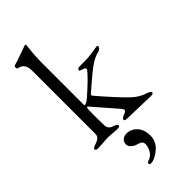

<svg xmlns="http://www.w3.org/2000/svg" viewBox="-305 -759 1088 1088"><g transform="rotate(-45 239.5 -215.0)"><path d="M191 275Q178 275 178 266.5Q178 258 198.5 250.5Q219 243 232 220.5Q245 198 245 175Q245 152 215 145Q196 141 180.5 128Q165 115 165 98Q165 81 177.5 69Q190 57 211 57Q247 57 273 85Q299 113 299 161.5Q299 210 259.5 242.5Q220 275 191 275ZM459 5 277 0Q254 0 254 -9Q254 -20 276 -28Q298 -36 298 -46Q298 -51 291 -60L165 -205Q163 -208 159 -206.5Q155 -205 154.5 -192.5Q154 -180 154 -134Q154 -88 155 -65Q155 -34 190 -24Q213 -16 213 -6.5Q213 3 190 3Q190 3 120 -2Q120 -2 42 3Q19 3 19 -6.5Q19 -16 37 -22Q55 -28 62 -32Q85 -42 85 -65V-566Q85 -601 74.5 -617.5Q64 -634 39 -639Q31 -641 31 -651.5Q31 -662 38 -664Q68 -671 156 -704H157L158 -705Q164 -705 164 -698.5Q164 -692 162 -676Q155 -620 155 -562V-231Q155 -222 161 -224Q175 -227 196 -245Q286 -324 310 -358Q311 -359 311 -361Q311 -372 285 -378Q273 -382 273 -386Q273 -400 295 -400H344Q365 -400 401 -406Q437 -412 440 -412Q448 -412 448 -405.5Q448 -399 441.5 -392.5Q435 -386 428 -384Q399 -378 367 -358.5Q335 -339 230 -247Q219 -238 227 -230Q263 -187 309.5 -136.5Q356 -86 374 -70Q410 -36 456 -22Q479 -14 479 -4.5Q479 5 459 5Z"/></g></svg>

Font: EB Garamond
Style: Regular
Weight: 400
Version: Version 0.012